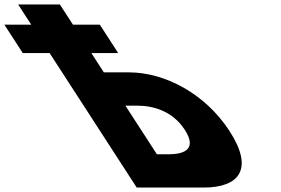

<svg xmlns="http://www.w3.org/2000/svg" viewBox="-449 -845 1265 865"><path d="M-429.4 -734H-308.4L-367.4 -825H-179.4L-120.4 -734H0.6L83.5 -606H-37.5L18.8 -519H131.8C292.8 -519 475.4 -424 585.5 -254C696.2 -83 629 0 468 0H167L-225.5 -606H-346.5ZM116 -369 257.8 -150H310.8C384.8 -150 438.6 -175 383.6 -260C329.2 -344 243 -369 169 -369Z"/></svg>

Font: Hussar
Style: BdOpOblSeven
Weight: 700
Foundry: Cannot Into Space Fonts
Version: Version 2.00